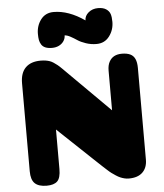

<svg xmlns="http://www.w3.org/2000/svg" viewBox="-61 -998 896 1051"><g transform="rotate(-5 386.5 -472.0)"><path d="M706 -95Q706 -51 680 -25.5Q654 0 604 0Q592 0 580 -3Q568 -6 557.5 -10.5Q547 -15 534 -23.5Q521 -32 511.5 -39Q502 -46 488 -59Q474 -72 464.5 -80.5Q455 -89 439 -104.5Q423 -120 413 -129L230 -302V-85Q230 -36 211.5 -18Q193 0 153 0Q109 0 88 -20Q67 -40 67 -87V-570Q67 -627 96 -656Q125 -685 179 -685Q194 -685 206.5 -683Q219 -681 229 -677.5Q239 -674 249.5 -667Q260 -660 269.5 -652.5Q279 -645 292 -632L545 -380V-598Q545 -627 555.5 -646.5Q566 -666 583.5 -675Q601 -684 625 -684Q653 -684 671 -675.5Q689 -667 697.5 -648Q706 -629 706 -599ZM322 -811Q322 -794 312 -779.5Q302 -765 285.5 -757Q269 -749 248 -749Q226 -749 211.5 -755Q197 -761 189.5 -773Q182 -785 179.5 -798.5Q177 -812 177 -832Q177 -877 202.5 -910.5Q228 -944 273 -944Q355 -944 443 -883Q443 -908 464.5 -926Q486 -944 517 -944Q545 -944 561.5 -933Q578 -922 583.5 -905.5Q589 -889 589 -862Q589 -818 563 -783.5Q537 -749 492 -749Q462 -749 434 -758.5Q406 -768 389 -779.5Q372 -791 353.5 -801Q335 -811 322 -811Z"/></g></svg>

Font: Coiny
Style: Regular
Weight: 400
Version: Version 001.001